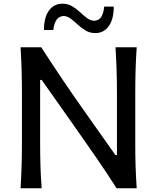

<svg xmlns="http://www.w3.org/2000/svg" viewBox="-20 -1010 843 1030"><path d="M90.3 0Q94.2 -62.5 95.9 -120.8Q97.7 -179.2 97.7 -249.5V-503.9Q97.7 -575.2 95.9 -634Q94.2 -692.9 90.3 -756.3H201.2Q262.2 -662.1 320.6 -575.7Q378.9 -489.3 439 -404.8L599.1 -178.2H607.4V-503.9Q607.4 -575.2 605.5 -634Q603.5 -692.9 599.6 -756.3H713.4Q709 -692.9 707.3 -634Q705.6 -575.2 705.6 -503.9V-249.5Q705.6 -179.2 707.3 -120.8Q709 -62.5 713.4 0H605.5Q554.7 -79.6 496.1 -164.8Q437.5 -250 364.7 -353L203.6 -581.1H195.3V-249.5Q195.3 -179.2 197 -120.8Q198.7 -62.5 203.6 0ZM491.7 -832.5Q462.4 -832.5 439.7 -845.9Q417 -859.4 397.7 -877.4Q378.4 -895.5 360.1 -909.4Q341.8 -923.3 320.8 -924.3Q273.9 -921.4 266.1 -849.1H215.8Q215.8 -916.5 242.7 -953.4Q269.5 -990.2 315.4 -990.2Q344.2 -990.2 366.7 -976.8Q389.2 -963.4 408.7 -945.3Q428.2 -927.2 446.5 -913.3Q464.8 -899.4 485.4 -898.4Q510.7 -900.4 522.7 -918.5Q534.7 -936.5 539.1 -974.6H590.3Q590.3 -907.2 563.5 -869.9Q536.6 -832.5 491.7 -832.5Z"/></svg>

Font: Pinar-DS1-FD Medium
Style: Regular
Weight: 500
Designer: Amin Abedi
Version: Version 3.000